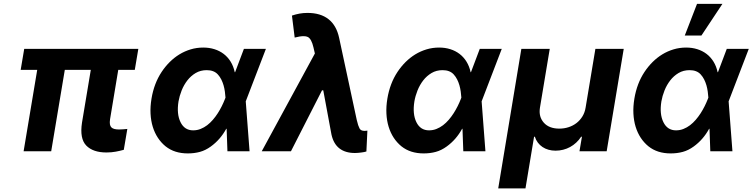

<svg xmlns="http://www.w3.org/2000/svg" viewBox="-20 -806 4009 1023"><path d="M109 -545.5H717L698.2 -433.9H610.1L566.4 -170.8Q563.9 -154.5 565.7 -143.8Q567.5 -133.2 573.7 -127.1Q579.9 -121.1 590.2 -118.6Q600.5 -116.1 615.1 -116.1Q627.5 -116.1 638.5 -117.2Q649.5 -118.3 658.4 -119L639.6 -7.8Q619.3 -2.1 596.6 2.1Q573.9 6.4 547.2 6.4Q475.5 6.4 439.6 -30.5Q403.8 -67.5 416.9 -152.7L463.8 -433.9H325.3L252.8 0H105.8L178.3 -433.9H90.2Z M787.3 -280.9Q800.8 -361.9 841.3 -422.9Q860.1 -451.3 883.9 -475.1Q907.7 -498.9 935.9 -516.2Q964.1 -533.4 996.1 -543Q1028.1 -552.6 1062.9 -552.6Q1094.8 -552.6 1122.5 -543.9Q1150.2 -535.2 1172.1 -518.5Q1193.9 -501.8 1209 -477.3Q1224.1 -452.8 1230.8 -421.2H1232.6L1279.5 -545.5H1396.7L1289.4 -266L1309.7 0H1191.8L1187.5 -120L1185.4 -119.7Q1154.1 -62.1 1103 -25.2Q1075.3 -5 1045.3 3.2Q1015.3 11.4 980.8 11.4Q945.3 11.4 915.8 2.1Q886.4 -7.1 861.9 -26.6Q838.4 -45.8 821.2 -71.9Q804 -98 794 -130.3Q784.1 -162.6 782.1 -200.5Q780.2 -238.3 787.3 -280.9ZM941.8 -155.2Q963.1 -111.5 1009.2 -111.5Q1030.2 -111.5 1048.8 -119Q1067.5 -126.4 1083.8 -138.8Q1100.1 -151.3 1114.3 -167.8Q1128.6 -184.3 1140.3 -202.6Q1152 -220.9 1161.4 -239.7Q1170.8 -258.5 1177.6 -275.9L1181.5 -285.9Q1180.4 -301.8 1178.1 -318.5Q1175.8 -335.2 1171.2 -351.4Q1166.5 -367.5 1159.1 -382.5Q1151.6 -397.4 1140.6 -409.4Q1120 -432.2 1081.3 -432.2Q1048.3 -432.2 1022.5 -416.9Q996.8 -401.6 978.2 -377.5Q959.5 -353.3 947.8 -323.9Q936.1 -294.4 931.1 -265.6Q920.5 -198.5 941.8 -155.2Z M1657.7 -521 1650.2 -553.3Q1639.6 -599.1 1620 -609Q1611.5 -613.3 1597.3 -613.3Q1578.8 -613.3 1550.1 -605.8L1535.5 -723Q1555.8 -729.8 1575.8 -733.5Q1595.9 -737.2 1618.6 -737.2Q1687.9 -737.2 1730.3 -703.8Q1772.7 -670.5 1786.9 -604.4L1881 -166.2Q1884.6 -150.2 1888.3 -139.4Q1892 -128.6 1895.6 -121.8Q1902.3 -108.7 1922.2 -108.7Q1925.8 -108.7 1930 -109.2Q1934.3 -109.7 1937.5 -110.1L1932.2 1.1Q1926.8 2.8 1919.6 4.3Q1912.3 5.7 1903.9 6.7Q1895.6 7.8 1887.1 8.5Q1878.6 9.2 1870.7 9.2Q1820.3 9.2 1788.7 -15.1Q1757.1 -39.4 1746.1 -89.1L1702.4 -324.6H1695.7L1530.2 0H1374.6Z M2044 -280.9Q2057.5 -361.9 2098 -422.9Q2116.8 -451.3 2140.6 -475.1Q2164.4 -498.9 2192.6 -516.2Q2220.9 -533.4 2252.8 -543Q2284.8 -552.6 2319.6 -552.6Q2351.6 -552.6 2379.3 -543.9Q2407 -535.2 2428.8 -518.5Q2450.6 -501.8 2465.7 -477.3Q2480.8 -452.8 2487.6 -421.2H2489.3L2536.2 -545.5H2653.4L2546.2 -266L2566.4 0H2448.5L2444.2 -120L2442.1 -119.7Q2410.9 -62.1 2359.7 -25.2Q2332 -5 2302 3.2Q2272 11.4 2237.6 11.4Q2202.1 11.4 2172.6 2.1Q2143.1 -7.1 2118.6 -26.6Q2095.2 -45.8 2077.9 -71.9Q2060.7 -98 2050.8 -130.3Q2040.8 -162.6 2038.9 -200.5Q2036.9 -238.3 2044 -280.9ZM2198.5 -155.2Q2219.8 -111.5 2266 -111.5Q2286.9 -111.5 2305.6 -119Q2324.2 -126.4 2340.6 -138.8Q2356.9 -151.3 2371.1 -167.8Q2385.3 -184.3 2397 -202.6Q2408.7 -220.9 2418.1 -239.7Q2427.6 -258.5 2434.3 -275.9L2438.2 -285.9Q2437.1 -301.8 2434.8 -318.5Q2432.5 -335.2 2427.9 -351.4Q2423.3 -367.5 2415.8 -382.5Q2408.4 -397.4 2397.4 -409.4Q2376.8 -432.2 2338.1 -432.2Q2305 -432.2 2279.3 -416.9Q2253.6 -401.6 2234.9 -377.5Q2216.3 -353.3 2204.5 -323.9Q2192.8 -294.4 2187.9 -265.6Q2177.2 -198.5 2198.5 -155.2Z M2757.8 -545.5H2909.1L2856.9 -232.2Q2853 -207.4 2858.3 -187.7Q2863.6 -168 2877.8 -152Q2905.9 -120.7 2960.2 -120.7Q2986.2 -120.7 3009.6 -128.4Q3033 -136 3051.7 -150.4Q3070.3 -164.8 3083.1 -185.5Q3095.9 -206.3 3100.1 -232.2L3152.3 -545.5H3303.3L3212.4 0H3067.5L3080.6 -77.4H3076.3Q3065 -60 3050.1 -46.2Q3035.2 -32.3 3017.6 -22.7Q3000 -13.1 2980.5 -8.2Q2960.9 -3.2 2940 -3.2Q2920.1 -3.2 2902.5 -8.2Q2884.9 -13.1 2870.6 -22.7Q2856.2 -32.3 2845.7 -46.2Q2835.2 -60 2829.9 -77.4H2825.6L2779.8 197.8H2634.6Z M3360.1 -280.9Q3373.6 -361.9 3414.1 -422.9Q3432.9 -451.3 3456.7 -475.1Q3480.5 -498.9 3508.7 -516.2Q3536.9 -533.4 3568.9 -543Q3600.9 -552.6 3635.7 -552.6Q3667.6 -552.6 3695.3 -543.9Q3723 -535.2 3744.9 -518.5Q3766.7 -501.8 3781.8 -477.3Q3796.9 -452.8 3803.6 -421.2H3805.4L3852.3 -545.5H3969.5L3862.2 -266L3882.5 0H3764.6L3760.3 -120L3758.2 -119.7Q3726.9 -62.1 3675.8 -25.2Q3648.1 -5 3618.1 3.2Q3588.1 11.4 3553.6 11.4Q3518.1 11.4 3488.6 2.1Q3459.2 -7.1 3434.7 -26.6Q3411.2 -45.8 3394 -71.9Q3376.8 -98 3366.8 -130.3Q3356.9 -162.6 3354.9 -200.5Q3353 -238.3 3360.1 -280.9ZM3514.6 -155.2Q3535.9 -111.5 3582 -111.5Q3603 -111.5 3621.6 -119Q3640.3 -126.4 3656.6 -138.8Q3672.9 -151.3 3687.1 -167.8Q3701.3 -184.3 3713.1 -202.6Q3724.8 -220.9 3734.2 -239.7Q3743.6 -258.5 3750.4 -275.9L3754.3 -285.9Q3753.2 -301.8 3750.9 -318.5Q3748.6 -335.2 3744 -351.4Q3739.3 -367.5 3731.9 -382.5Q3724.4 -397.4 3713.4 -409.4Q3692.8 -432.2 3654.1 -432.2Q3621.1 -432.2 3595.3 -416.9Q3569.6 -401.6 3551 -377.5Q3532.3 -353.3 3520.6 -323.9Q3508.9 -294.4 3503.9 -265.6Q3493.3 -198.5 3514.6 -155.2ZM3628.6 -616.8 3693.9 -785.5H3829.2L3717.3 -616.8Z"/></svg>

Font: Inter P
Style: Bold Italic
Weight: 700
Italic angle: 9.39999°
Designer: Rasmus Andersson
Foundry: rsms
Version: Version 3.018;git-588b23468